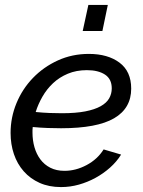

<svg xmlns="http://www.w3.org/2000/svg" viewBox="-20 -750 579 780"><path d="M228 10Q179 10 141 -7Q103 -24 76.5 -54Q50 -84 36.5 -124Q23 -164 23 -210Q23 -273 47 -331Q71 -389 114 -433.5Q157 -478 215 -504.5Q273 -531 341 -531Q418 -531 465.5 -495.5Q513 -460 513 -390Q513 -310 443.5 -269.5Q374 -229 228 -229Q204 -229 174.5 -230Q145 -231 113 -234Q112 -228 112 -222Q112 -216 112 -211Q112 -180 120 -152Q128 -124 144 -102.5Q160 -81 184.5 -68.5Q209 -56 242 -56Q288 -56 332 -79.5Q376 -103 401 -143L472 -122Q454 -93 427 -69Q400 -45 368 -27.5Q336 -10 300.5 0Q265 10 228 10ZM333 -465Q290 -465 255.5 -450.5Q221 -436 195.5 -412Q170 -388 152.5 -357.5Q135 -327 125 -295Q155 -292 181.5 -291Q208 -290 231 -290Q288 -290 326.5 -297.5Q365 -305 389 -318.5Q413 -332 423.5 -350.5Q434 -369 434 -391Q434 -429 406.5 -447Q379 -465 333 -465ZM316 -624 339 -730H418L396 -624Z"/></svg>

Font: PTCRaleway Medium
Style: Italic
Weight: 500
Italic angle: -12°
Designer: Matt McInerney, Pablo Impallari, Rodrigo Fuenzalida
Foundry: Matt McInerney, Pablo Impallari, Rodrigo Fuenzalida
Version: Version 3.000g; ttfautohint (v1.5) -l 8 -r 28 -G 28 -x 14 -D